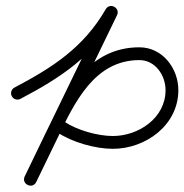

<svg xmlns="http://www.w3.org/2000/svg" viewBox="-20 -588 605 630"><path d="M47 -263.6C47 -263.6 47 -263.6 47 -263.6C179.1 -333 286.4 -403.7 363.2 -536.7C370 -548.4 363.7 -559.4 354.2 -564.4C344.7 -569.4 332 -568.5 326.2 -556.4C237.8 -374 149.5 -191.6 61.1 -9.2C55 3.4 61.4 14.3 70.9 18.9C80.3 23.5 92.8 21.7 98.9 9.1C122.3 -39.3 145.7 -87.8 169.1 -136.2C224.3 -250.5 289.5 -390.8 437.4 -390.8C489.7 -390.8 523.2 -340.8 523.2 -292.1C523.2 -200.8 434.7 -141.7 350.1 -141.7C300.8 -141.7 232.7 -160.9 191.7 -188.4C182.1 -194.9 169 -192.3 162.6 -182.7C156.1 -173.1 158.7 -160 168.3 -153.6C168.3 -153.6 168.3 -153.6 168.3 -153.6C216.2 -121.4 292.6 -99.7 350.1 -99.7C458 -99.7 565.2 -177.4 565.2 -292.1C565.2 -364.1 513.1 -432.8 437.4 -432.8C269.5 -432.8 194.4 -285.4 131.3 -154.5C107.9 -106 84.5 -57.6 61.1 -9.1C55 3.5 61.4 14.3 70.9 18.9C80.3 23.5 92.8 21.7 98.9 9.2C187.2 -173.2 275.6 -355.6 363.9 -538C369.8 -550.2 363.9 -560.9 354.9 -565.7C345.8 -570.5 333.6 -569.4 326.9 -557.7C254.1 -431.8 152.4 -366.4 27.5 -300.7C17.2 -295.3 13.3 -282.6 18.7 -272.4C24.1 -262.1 36.8 -258.2 47 -263.6Z"/></svg>

Font: FRB American Cursive Guidelines Medium
Style: Italic
Weight: 500
Italic angle: -25°
Version: Version 2.0;Modular Font Editor K font №1